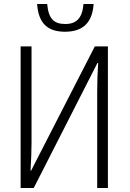

<svg xmlns="http://www.w3.org/2000/svg" viewBox="-20 -948 654 968"><path d="M452 -928H401C395 -857 366 -827 309 -827C251 -827 224 -855 218 -928H167C174 -832 218 -788 308 -788C399 -788 446 -835 452 -928ZM84 -714V0H150L471 -630H475C472 -590 470 -536 470 -487V0H524V-714H458L137 -88H134C137 -138 139 -186 139 -229V-714Z"/></svg>

Font: Noto Sans Display SemiCondensed Light
Style: Regular
Weight: 300
Width: 4
Designer: Monotype Design Team
Foundry: Monotype Imaging Inc.
Version: Version 1.900